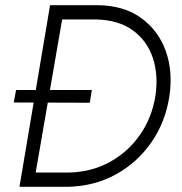

<svg xmlns="http://www.w3.org/2000/svg" viewBox="-20 -720 700 740"><path d="M33 -325 326 -324 334 -373H42ZM173 -700 55 0H108L229 -700ZM241 0Q343 -2 426 -47.5Q509 -93 563.5 -171.5Q618 -250 633 -350Q647 -446 618.5 -524.5Q590 -603 523.5 -651Q457 -699 357 -700H203L193 -645H351Q437 -643 492 -603Q547 -563 569 -497Q591 -431 579 -350Q565 -265 519 -199.5Q473 -134 403 -95.5Q333 -57 246 -55H93L83 0Z"/></svg>

Font: Jost Light
Style: Italic
Weight: 300
Italic angle: -5°
Version: Version 3.710